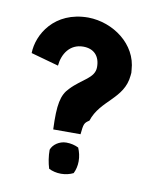

<svg xmlns="http://www.w3.org/2000/svg" viewBox="-60 -493 430 540"><g transform="rotate(10 155.5 -223.0)"><path d="M10 -320 89 -298C92 -332 112 -363 150 -363C180 -363 198 -345 198 -313C198 -281 162 -272 131 -239C110 -218 104 -190 107 -119H185C188 -149 189 -152 203 -161C223 -223 289 -238 295 -306C296 -312 296 -316 295 -322C291 -395 221 -445 150 -446C53 -446 11 -373 10 -320ZM107 -61C107 -42 110 -24 115 -8C125 -3 137 0 150 0C163 0 175 -3 185 -8C190 -18 193 -30 193 -43C193 -57 190 -69 185 -81C175 -86 163 -89 150 -89C130 -89 112 -76 107 -61Z"/></g></svg>

Font: Rabbid Highway Sign II Hop
Style: Regular
Weight: 400
Foundry: Cannot Into Space Fonts
Version: Version 0.277